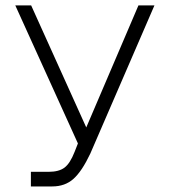

<svg xmlns="http://www.w3.org/2000/svg" viewBox="-20 -670 609 690"><path d="M91 -52.5H154.5Q192 -52.5 212 -67.8Q232 -83 248 -124L260 -154.5L35 -650.5H92L290 -212L477.5 -650.5H535L304.5 -118Q274.5 -54.5 244 -27.2Q213.5 0 168 0H91Z"/></svg>

Font: Overused Grotesk Light
Style: Regular
Weight: 300
Version: Version 0.004